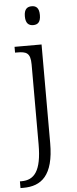

<svg xmlns="http://www.w3.org/2000/svg" viewBox="-64 -783 422 1055"><g transform="rotate(-5 146.5 -255.0)"><path d="M153 -646C177 -646 194 -658 194 -698C194 -738 177 -750 153 -750C129 -750 111 -738 111 -698C111 -658 129 -646 153 -646ZM5 240H21C120 240 189 187 189 8V-536H40V-504H50C101 -504 125 -497 125 -431V9C125 157 84 203 14 203H5Z"/></g></svg>

Font: Noto Serif Georgian Light
Style: Regular
Weight: 300
Designer: Monotype Design Team, Akaki Razmadze
Foundry: Google LLC
Version: Version 2.003